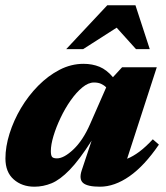

<svg xmlns="http://www.w3.org/2000/svg" viewBox="-20 -690 626 725"><path d="M288.5 -46.5 326 -159Q279.5 -86 243 -48.5Q206.5 -11 174.8 2Q143 15 110 15Q63 15 31.8 -12.5Q0.5 -40 0.5 -91.5Q0.5 -136 16 -185.5Q31.5 -235 59.2 -281.8Q87 -328.5 124.2 -366.2Q161.5 -404 205 -426.5Q248.5 -449 295.5 -449Q328.5 -449 355.8 -437.8Q383 -426.5 406.5 -398.5L441 -436H572L460 -90.5Q482.5 -99.5 506 -117Q529.5 -134.5 557 -164L580 -144Q525.5 -64 469 -24.5Q412.5 15 357.5 15Q310.5 15 294 1Q277.5 -13 288.5 -46.5ZM172 -119.5Q172 -103.5 176.5 -97.8Q181 -92 195 -92Q221.5 -92 257.2 -125.8Q293 -159.5 320 -221L381 -360Q373.5 -368 362.2 -373.2Q351 -378.5 335 -378.5Q313.5 -378.5 290.8 -359.8Q268 -341 246.8 -310.8Q225.5 -280.5 208.8 -245.2Q192 -210 182 -176.8Q172 -143.5 172 -119.5ZM230 -504.5 385 -670H491.5L545.5 -504.5H493.5L420.5 -585.5L294 -504.5Z"/></svg>

Font: Newsreader 16pt ExtraBold
Style: Italic
Weight: 800
Italic angle: -17°
Designer: Hugues Gentile
Foundry: Production Type
Version: Version 1.003; ttfautohint (v1.8.3)